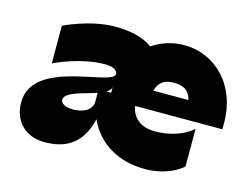

<svg xmlns="http://www.w3.org/2000/svg" viewBox="-76 -620 951 739"><g transform="rotate(15 400.0 -250.0)"><path d="M350 -250H331C343 -257 350 -265 350 -275ZM25 -125C25 -50 75 0 150 0C222 0 295 -23 322 -137C360 -52 442 0 550 0C650 0 700 -50 700 -50V-200C700 -200 650 -150 550 -150C506 -150 462 -169 452 -225H800V-250C800 -400 700 -500 575 -500C528 -500 485 -486 449 -461C415 -487 364 -500 300 -500C200 -500 100 -450 100 -450V-300C100 -300 200 -350 300 -350C350 -350 350 -325 350 -325C350 -275 25 -300 25 -125ZM175 -175C175 -207 248 -219 300 -236V-200C300 -175 275 -150 225 -150C175 -150 175 -175 175 -175ZM505 -300C515 -337 538 -350 575 -350C612 -350 635 -337 645 -300Z"/></g></svg>

Font: LS-VG5000 Bold Shifted
Style: Regular
Weight: 400
Designer: Justin Bihan, 2021
Foundry: Justin Bihan, 2021
Version: Version 1.000;Glyphs 3.1.2 (3151)